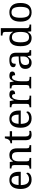

<svg xmlns="http://www.w3.org/2000/svg" viewBox="1976 -2776 810 4803"><g transform="rotate(-90 2381.5 -375.0)"><path d="M287 10Q178 10 116.5 -62Q55 -134 55 -264Q55 -404 113 -475Q171 -546 277 -546Q374 -546 429.5 -486Q485 -426 485 -307V-261H152Q154 -152 191.5 -102.5Q229 -53 301 -53Q353 -53 389.5 -74.5Q426 -96 444 -123Q451 -120 457 -111Q463 -102 463 -89Q463 -69 444 -46Q425 -23 386 -6.5Q347 10 287 10ZM384 -315Q384 -395 359.5 -443.5Q335 -492 275 -492Q220 -492 189.5 -446.5Q159 -401 154 -315Z M563 0V-42H571Q605 -42 629 -54.5Q653 -67 653 -114V-426Q653 -470 629.5 -482Q606 -494 573 -494H568V-536H730L743 -455H748Q769 -493 792.5 -512.5Q816 -532 844 -539Q872 -546 904 -546Q983 -546 1027.5 -499.5Q1072 -453 1072 -350V-114Q1072 -67 1092.5 -54.5Q1113 -42 1147 -42H1152V0H978V-345Q978 -410 953.5 -446Q929 -482 868 -482Q823 -482 796.5 -459.5Q770 -437 758.5 -400Q747 -363 747 -320V-109Q747 -65 770.5 -53.5Q794 -42 827 -42H832V0Z M1420 10Q1344 10 1309.5 -24.5Q1275 -59 1275 -145V-479H1199V-519Q1217 -519 1239 -526.5Q1261 -534 1277 -551Q1294 -569 1305 -595Q1316 -621 1323 -659H1369V-536H1500V-479H1369V-142Q1369 -91 1390 -67Q1411 -43 1445 -43Q1463 -43 1478 -45Q1493 -47 1509 -50V-6Q1496 0 1470 5Q1444 10 1420 10Z M1819 10Q1710 10 1648.5 -62Q1587 -134 1587 -264Q1587 -404 1645 -475Q1703 -546 1809 -546Q1906 -546 1961.5 -486Q2017 -426 2017 -307V-261H1684Q1686 -152 1723.5 -102.5Q1761 -53 1833 -53Q1885 -53 1921.5 -74.5Q1958 -96 1976 -123Q1983 -120 1989 -111Q1995 -102 1995 -89Q1995 -69 1976 -46Q1957 -23 1918 -6.5Q1879 10 1819 10ZM1916 -315Q1916 -395 1891.5 -443.5Q1867 -492 1807 -492Q1752 -492 1721.5 -446.5Q1691 -401 1686 -315Z M2100 0V-42H2103Q2137 -42 2161 -54.5Q2185 -67 2185 -114V-426Q2185 -470 2160.5 -482Q2136 -494 2103 -494H2100V-536H2254L2273 -437H2278Q2291 -467 2306 -492Q2321 -517 2346 -531.5Q2371 -546 2415 -546Q2470 -546 2496.5 -527Q2523 -508 2523 -473Q2523 -442 2501.5 -422Q2480 -402 2430 -402Q2430 -443 2418 -461.5Q2406 -480 2377 -480Q2349 -480 2330 -458Q2311 -436 2300 -402Q2289 -368 2284 -331.5Q2279 -295 2279 -266V-109Q2279 -65 2303.5 -53.5Q2328 -42 2361 -42H2389V0Z M2571 0V-42H2574Q2608 -42 2632 -54.5Q2656 -67 2656 -114V-426Q2656 -470 2631.5 -482Q2607 -494 2574 -494H2571V-536H2725L2744 -437H2749Q2762 -467 2777 -492Q2792 -517 2817 -531.5Q2842 -546 2886 -546Q2941 -546 2967.5 -527Q2994 -508 2994 -473Q2994 -442 2972.5 -422Q2951 -402 2901 -402Q2901 -443 2889 -461.5Q2877 -480 2848 -480Q2820 -480 2801 -458Q2782 -436 2771 -402Q2760 -368 2755 -331.5Q2750 -295 2750 -266V-109Q2750 -65 2774.5 -53.5Q2799 -42 2832 -42H2860V0Z M3214 10Q3147 10 3103 -29Q3059 -68 3059 -150Q3059 -230 3115.5 -268Q3172 -306 3287 -310L3370 -313V-373Q3370 -409 3364 -436.5Q3358 -464 3338 -480Q3318 -496 3277 -496Q3239 -496 3219 -482Q3199 -468 3192.5 -443.5Q3186 -419 3186 -387Q3144 -387 3122.5 -401.5Q3101 -416 3101 -450Q3101 -485 3125.5 -506Q3150 -527 3191 -536.5Q3232 -546 3281 -546Q3373 -546 3418.5 -507Q3464 -468 3464 -373V-114Q3464 -72 3478 -57Q3492 -42 3526 -42H3529V0H3394L3378 -86H3370Q3349 -58 3329 -36.5Q3309 -15 3282.5 -2.5Q3256 10 3214 10ZM3237 -52Q3298 -52 3334 -89.5Q3370 -127 3370 -191V-272L3306 -269Q3221 -265 3188.5 -234.5Q3156 -204 3156 -145Q3156 -52 3237 -52Z M3831 10Q3732 10 3679.5 -56.5Q3627 -123 3627 -267Q3627 -412 3679.5 -479Q3732 -546 3831 -546Q3889 -546 3925.5 -521.5Q3962 -497 3984 -458H3990Q3987 -483 3985.5 -513.5Q3984 -544 3984 -568V-650Q3984 -694 3959.5 -706Q3935 -718 3902 -718H3894V-760H4078V-110Q4078 -81 4089.5 -66Q4101 -51 4119.5 -46.5Q4138 -42 4160 -42H4168V0H3999L3988 -90H3984Q3962 -44 3926 -17Q3890 10 3831 10ZM3848 -54Q3926 -54 3955 -106.5Q3984 -159 3984 -267Q3984 -371 3955 -426.5Q3926 -482 3847 -482Q3781 -482 3752.5 -426.5Q3724 -371 3724 -266Q3724 -160 3752.5 -107Q3781 -54 3848 -54Z M4473 10Q4365 10 4303 -59Q4241 -128 4241 -269Q4241 -409 4300.5 -477.5Q4360 -546 4476 -546Q4584 -546 4646 -477.5Q4708 -409 4708 -269Q4708 -128 4648.5 -59Q4589 10 4473 10ZM4475 -42Q4550 -42 4580.5 -99.5Q4611 -157 4611 -269Q4611 -381 4580 -437Q4549 -493 4474 -493Q4399 -493 4368.5 -437Q4338 -381 4338 -269Q4338 -157 4369 -99.5Q4400 -42 4475 -42Z"/></g></svg>

Font: Noto Serif Vithkuqi
Style: Regular
Weight: 400
Version: Version 1.005